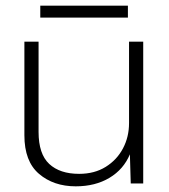

<svg xmlns="http://www.w3.org/2000/svg" viewBox="-20 -647 597 677"><path d="M247 10Q169 10 117.5 -34Q66 -78 66 -170V-500H116V-182Q116 -104 153.5 -69Q191 -34 259 -34Q313 -34 352.5 -58.5Q392 -83 413.5 -123.5Q435 -164 435 -213V-500H485V0H441L438 -103Q416 -50 366 -20Q316 10 247 10ZM431 -627V-585H122V-627Z"/></svg>

Font: Prodigy Sans Light
Style: Regular
Weight: 300
Designer: Wei Huang
Foundry: Wei Huang
Version: Version 1.003; ttfautohint (v1.8.3)